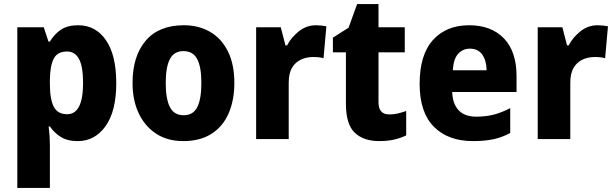

<svg xmlns="http://www.w3.org/2000/svg" viewBox="-20 -683 3019 943"><path d="M364 -559Q450 -559 500.5 -485.5Q551 -412 551 -275Q551 -137 498.5 -63.5Q446 10 362 10Q311 10 278.5 -10.5Q246 -31 225 -62H219Q222 -38 223.5 -15.5Q225 7 225 28V240H65V-549H195L218 -479H225Q248 -517 280.5 -538Q313 -559 364 -559ZM309 -430Q263 -430 244.5 -396Q226 -362 225 -291V-270Q225 -196 244 -159Q263 -122 310 -122Q388 -122 388 -276Q388 -355 368.5 -392.5Q349 -430 309 -430Z M1131 -276Q1131 -191 1103 -126.5Q1075 -62 1019 -26Q963 10 880 10Q803 10 747.5 -26Q692 -62 661.5 -126Q631 -190 631 -276Q631 -407 695.5 -483Q760 -559 883 -559Q956 -559 1012 -526.5Q1068 -494 1099.5 -430.5Q1131 -367 1131 -276ZM794 -275Q794 -197 814.5 -157Q835 -117 882 -117Q929 -117 949 -157Q969 -197 969 -276Q969 -354 948.5 -393Q928 -432 881 -432Q835 -432 814.5 -393Q794 -354 794 -275Z M1532 -559Q1544 -559 1558 -557.5Q1572 -556 1583 -554L1569 -397Q1550 -403 1518 -403Q1486 -403 1458.5 -390.5Q1431 -378 1414.5 -350.5Q1398 -323 1398 -276V0H1238V-549H1359L1382 -460H1390Q1410 -499 1447.5 -529Q1485 -559 1532 -559Z M1892 -121Q1913 -121 1933 -125.5Q1953 -130 1975 -138V-18Q1948 -5 1916 2.5Q1884 10 1842 10Q1766 10 1722.5 -31Q1679 -72 1679 -174V-426H1615V-498L1692 -547L1734 -663H1839V-549H1968V-426H1839V-180Q1839 -121 1892 -121Z M2284 -559Q2393 -559 2455 -494.5Q2517 -430 2517 -309V-231H2201Q2203 -173 2232.5 -141.5Q2262 -110 2319 -110Q2366 -110 2405 -120Q2444 -130 2486 -152V-30Q2448 -9 2405 0.5Q2362 10 2303 10Q2181 10 2111 -60.5Q2041 -131 2041 -271Q2041 -414 2106.5 -486.5Q2172 -559 2284 -559ZM2288 -444Q2253 -444 2230 -418.5Q2207 -393 2204 -338H2370Q2369 -386 2348.5 -415Q2328 -444 2288 -444Z M2915 -559Q2927 -559 2941 -557.5Q2955 -556 2966 -554L2952 -397Q2933 -403 2901 -403Q2869 -403 2841.5 -390.5Q2814 -378 2797.5 -350.5Q2781 -323 2781 -276V0H2621V-549H2742L2765 -460H2773Q2793 -499 2830.5 -529Q2868 -559 2915 -559Z"/></svg>

Font: Noto Sans Devanagari UI SemiCondensed ExtraBold
Style: Regular
Weight: 800
Width: 4
Designer: Jelle Bosma - Monotype Design Team
Foundry: Monotype Imaging Inc.
Version: Version 2.004; ttfautohint (v1.8.4.7-5d5b)